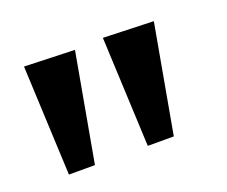

<svg xmlns="http://www.w3.org/2000/svg" viewBox="-59 -836 516 437"><g transform="rotate(-20 199.0 -617.0)"><path d="M344 -746 297 -484H234L222 -750ZM153 -746 106 -484H43L31 -750Z"/></g></svg>

Font: ArsenalBold
Style: Bold
Weight: 700
Designer: Andrij Shevchenko
Foundry: Stairsfor.com
Version: Version 1.000